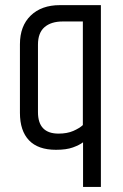

<svg xmlns="http://www.w3.org/2000/svg" viewBox="-20 -589 487 758"><path d="M216.3 -568.7H378.3V149H307.9V-27.2Q293.5 -16.3 267.9 -7Q242.2 2.4 201.1 2.4Q130.1 2.4 94.4 -35.2Q58.7 -72.8 58.7 -143.5V-414.2Q58.7 -486.3 101.2 -527.5Q143.7 -568.7 216.3 -568.7ZM307.1 -95.2V-504.2H227.5Q181.8 -504.2 155.8 -481.8Q129.9 -459.4 129.9 -412.9V-146.3Q129.9 -61.5 211.1 -61.5Q245.1 -61.5 269.4 -72.1Q293.8 -82.8 307.1 -95.2Z"/></svg>

Font: Khand Variable Light
Style: Regular
Weight: 300
Designer: Satya Rajpurohit
Foundry: Indian Type Foundry
Version: Version 3.000